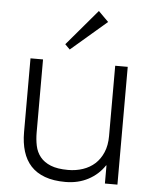

<svg xmlns="http://www.w3.org/2000/svg" viewBox="-61 -963 816 1023"><g transform="rotate(5 347.5 -451.5)"><path d="M480 -859 289 -695 263 -721 426 -913ZM605 0H538V-97H536Q503 -47 449 -18.5Q395 10 327 10Q263 10 217 -7Q171 -24 142 -55.5Q113 -87 99 -132.5Q85 -178 85 -235V-630H152V-240Q152 -202 159 -168.5Q166 -135 186.5 -109.5Q207 -84 243 -69.5Q279 -55 336 -55Q378 -55 415 -67.5Q452 -80 479 -104.5Q506 -129 522 -166.5Q538 -204 538 -254V-630H605Z"/></g></svg>

Font: TypoPRO Sinkin Sans
Style: 300 Light
Weight: 300
Designer: Keith Bates
Foundry: K-Type
Version: Sinkin Sans (version 1.0)  by Keith Bates   •   © 2014   www